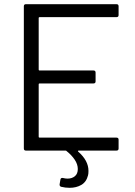

<svg xmlns="http://www.w3.org/2000/svg" viewBox="-20 -720 645 918"><path d="M537 -638H169Q165 -638 165 -634V-387Q165 -383 169 -383H427Q437 -383 437 -373V-331Q437 -321 427 -321H169Q165 -321 165 -317V-66Q165 -62 169 -62H537Q547 -62 547 -52V-10Q547 0 537 0H356Q354 0 353 1.5Q352 3 354 5Q403 48 403 97Q403 111 401 118Q393 150 369 164Q345 178 313 178Q292 178 272 173Q264 170 265 161L269 138Q270 133 273.5 131.5Q277 130 281 131Q293 134 303 134Q324 134 338 122.5Q352 111 352 88Q352 66 337.5 44Q323 22 298 2Q297 0 293 0H104Q94 0 94 -10V-690Q94 -700 104 -700H537Q547 -700 547 -690V-648Q547 -638 537 -638Z"/></svg>

Font: Amber EN
Style: Regular
Weight: 400
Designer: Jeremy Tribby
Foundry: Tribby Type Co.
Version: Version 1.403 November 24, 2021